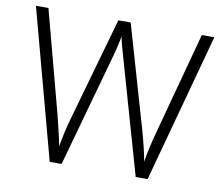

<svg xmlns="http://www.w3.org/2000/svg" viewBox="-78 -903 1057 906"><g transform="rotate(10 450.0 -450.0)"><path d="M878 -807 684 -93H627L477 -618Q466 -654 458 -684.5Q450 -715 446 -735Q443 -716 436.5 -687.5Q430 -659 421 -628L272 -93H215L23 -807H83L213 -317Q223 -275 231.5 -240.5Q240 -206 246 -173Q252 -207 260 -243Q268 -279 280 -320L418 -807H477L619 -317Q631 -274 639.5 -238.5Q648 -203 654 -171Q659 -204 666.5 -238.5Q674 -273 686 -317L818 -807Z"/></g></svg>

Font: Noto Sans Kannada UI Light
Style: Regular
Weight: 300
Designer: Jelle Bosma - Monotype Design Team
Foundry: Monotype Imaging Inc.
Version: Version 2.005; ttfautohint (v1.8.4.7-5d5b)